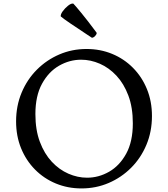

<svg xmlns="http://www.w3.org/2000/svg" viewBox="-20 -1044 940 1074"><path d="M436 10Q359 10 292.5 -17.5Q226 -45 176 -95.5Q126 -146 98 -214.5Q70 -283 70 -365Q70 -452 101 -526Q132 -600 186.5 -654.5Q241 -709 312 -739.5Q383 -770 464 -770Q541 -770 607.5 -742.5Q674 -715 724 -664.5Q774 -614 802 -545.5Q830 -477 830 -395Q830 -308 799 -234Q768 -160 713.5 -105.5Q659 -51 588 -20.5Q517 10 436 10ZM467 -50Q532 -50 590.5 -83.5Q649 -117 686 -184.5Q723 -252 723 -354Q723 -443 698 -509.5Q673 -576 631.5 -620.5Q590 -665 538.5 -687.5Q487 -710 434 -710Q369 -710 310.5 -676.5Q252 -643 215 -575.5Q178 -508 178 -406Q178 -317 203 -250.5Q228 -184 269.5 -139.5Q311 -95 362.5 -72.5Q414 -50 467 -50ZM492 -834Q422 -880 376.5 -911Q331 -942 320 -952Q318 -963 330.5 -980.5Q343 -998 360.5 -1012Q378 -1026 390 -1024Q400 -1014 435 -971.5Q470 -929 519 -863Q523 -859 518 -850.5Q513 -842 505 -836.5Q497 -831 492 -834Z"/></svg>

Font: Anvers
Style: Regular
Weight: 400
Designer: Ishtar van Looy
Version: Version 1.000